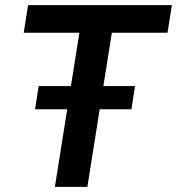

<svg xmlns="http://www.w3.org/2000/svg" viewBox="-20 -725 687 745"><path d="M193 0 288 -598H72L89 -705H647L630 -598H414L319 0ZM116 -301 130 -391H504L490 -301Z"/></svg>

Font: Nunito Sans 10pt SemiCondensed
Style: Bold Italic
Weight: 700
Width: 4
Italic angle: -9°
Designer: Vernon Adams
Foundry: Vernon Adams
Version: Version 3.101;gftools[0.9.27]